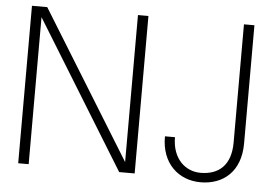

<svg xmlns="http://www.w3.org/2000/svg" viewBox="-52 -792 1255 877"><g transform="rotate(5 576.0 -354.0)"><path d="M594 0V-722H546V-48L130 -722H60V0H108V-674L523 0ZM717 -181C716 -56 797 14 897 14C1000 14 1080 -50 1080 -180V-722H1032V-180C1032 -75 976 -29 893 -29C824 -29 763 -82 763 -181Z"/></g></svg>

Font: Perun ExtraLight
Style: Regular
Weight: 200
Foundry: Copyright (c) Stefan Peev, Context Ltd, 2016
Version: Version 1.089